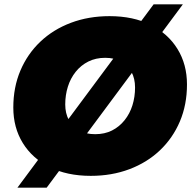

<svg xmlns="http://www.w3.org/2000/svg" viewBox="-20 -790 888 880"><path d="M396 16Q287 16 207.5 -24Q128 -64 84.5 -134.5Q41 -205 41 -297Q41 -390 73.5 -466.5Q106 -543 165 -599Q224 -655 305 -685.5Q386 -716 482 -716Q591 -716 670.5 -676Q750 -636 793.5 -565.5Q837 -495 837 -403Q837 -310 804.5 -233.5Q772 -157 713 -101Q654 -45 573 -14.5Q492 16 396 16ZM416 -175Q460 -175 493.5 -192Q527 -209 551 -239Q575 -269 587 -307.5Q599 -346 599 -389Q599 -430 582.5 -460.5Q566 -491 535.5 -508Q505 -525 462 -525Q419 -525 385 -508Q351 -491 327 -461Q303 -431 291 -392.5Q279 -354 279 -311Q279 -271 295.5 -240Q312 -209 342.5 -192Q373 -175 416 -175ZM60 70 684 -770H818L194 70Z"/></svg>

Font: Montserrat Thin Black
Style: Italic
Weight: 900
Italic angle: -11.3°
Version: Version 9.000